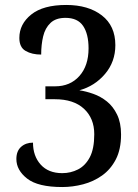

<svg xmlns="http://www.w3.org/2000/svg" viewBox="-20 -744 558 774"><path d="M231 10Q133 10 89.5 -24Q46 -58 46 -103Q46 -135 65 -152Q84 -169 113 -169Q113 -115 144 -80.5Q175 -46 231 -46Q265 -46 294.5 -61Q324 -76 342 -110Q360 -144 360 -203Q360 -267 318.5 -305.5Q277 -344 201 -344H163V-396H202Q263 -396 300 -437.5Q337 -479 337 -549Q337 -607 315 -639.5Q293 -672 244 -672Q205 -672 183.5 -651.5Q162 -631 154 -597.5Q146 -564 146 -524Q109 -524 83.5 -538.5Q58 -553 58 -591Q58 -647 106 -685.5Q154 -724 247 -724Q336 -724 390.5 -682Q445 -640 445 -562Q445 -495 403.5 -446Q362 -397 300 -380Q327 -376 356.5 -365.5Q386 -355 411 -335Q436 -315 452 -282Q468 -249 468 -202Q468 -142 447 -101.5Q426 -61 391.5 -36.5Q357 -12 315 -1Q273 10 231 10Z"/></svg>

Font: Noto Serif Bengali SemiCondensed Medium
Style: Regular
Weight: 500
Width: 4
Designer: Juan Bruce, Universal Thirst, Indian Type Foundry and the Monotype Design Team.
Foundry: Monotype Imaging Inc.
Version: Version 2.003; ttfautohint (v1.8.4.7-5d5b)